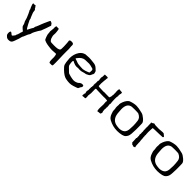

<svg xmlns="http://www.w3.org/2000/svg" viewBox="244 -1712 3118 3118"><g transform="rotate(45 1803.0 -153.0)"><path d="M159.2 209 158.2 208.5Q153.8 209 148.9 209Q135.7 209 121.6 203.4Q107.4 197.8 91.3 179.7L80.1 168Q76.2 163.6 73.7 148.4Q71.8 137.7 71.8 126Q71.8 102.1 80.1 90.8Q83.5 85.9 89.4 85.9Q100.6 85.9 119.6 104Q133.3 117.7 141.6 117.7Q148.4 117.7 155.3 107.9Q164.1 95.7 170.9 88.6Q177.7 81.5 181.6 74.2Q182.6 68.4 184.6 62V53.7L186.5 55.2Q190.4 42.5 200.7 24.9L200.2 22L200.7 17.1L200.2 16.6Q200.2 15.1 204.1 8.5Q208 2 208 -0.5Q208 -1.5 207.5 -2Q207 -2.4 206.5 -4.4Q206.5 -10.7 219.7 -41Q221.7 -45.9 221.7 -46.9Q221.7 -47.9 221.2 -47.9V-49.8Q222.2 -50.3 222.2 -51.3Q222.2 -56.2 201.2 -71.8Q187.5 -82.5 176.5 -93.8Q165.5 -105 165.5 -106.9Q159.7 -111.8 157.2 -122.1Q149.4 -160.6 141.1 -170.9Q136.2 -177.7 132.8 -186.5Q130.9 -191.9 128.4 -196.3Q114.3 -239.3 111.3 -254.4Q108.9 -265.1 85 -316.9Q61 -368.7 55.2 -374.5Q53.2 -380.9 53.2 -382.3Q53.7 -383.8 53.7 -385.7Q53.7 -389.6 51.3 -395.5Q46.9 -409.2 40 -418.5Q35.2 -424.8 33.7 -431.6Q33.2 -434.1 32.2 -436.8Q31.2 -439.5 30.3 -442.4Q28.3 -450.2 24.4 -457.5Q17.6 -470.7 17.6 -487.3Q17.6 -492.2 18.6 -497.6Q36.1 -495.6 41 -495.6Q47.9 -496.1 73.2 -499.5Q76.2 -482.9 85.9 -477.5Q91.3 -472.7 93.8 -463.4Q97.7 -449.2 108.4 -447.3Q114.3 -435.1 115.7 -431.2L117.7 -413.6Q118.2 -394 127.4 -371.6Q152.8 -307.1 154.3 -304.7Q163.1 -296.4 164.6 -277.8Q164.6 -275.9 165 -275.4Q165.5 -264.6 169.4 -259.3Q179.2 -245.1 184.6 -229.5Q189.5 -216.8 196.3 -205.1Q200.2 -199.2 206.5 -186.5Q232.9 -135.3 247.1 -122.1Q252.4 -127.4 254.4 -129.9Q293 -205.1 302.2 -216.3Q306.2 -221.2 306.2 -231Q306.6 -250 317.9 -264.2Q323.7 -272.5 332.5 -297.9Q338.9 -317.9 352.1 -349.6Q364.3 -376.5 368.7 -390.1Q380.9 -422.9 398.9 -457L414.6 -489.3Q418.5 -492.2 422.9 -492.7Q428.7 -492.7 433.8 -488.3Q439 -483.9 444.8 -483.9H446.3Q450.7 -483.9 454.6 -479.7Q458.5 -475.6 461.2 -471.9Q463.9 -468.3 464.8 -467.3Q468.8 -465.3 472.7 -455.1Q474.6 -452.1 476.8 -450.2Q479 -448.2 480.5 -446.3Q478.5 -436 451.9 -359.9Q425.3 -283.7 419.4 -273.9Q410.2 -259.3 398.9 -243.7L392.1 -233.4Q390.6 -232.9 380.9 -212.9Q367.7 -186.5 359.9 -174.8Q356.9 -169.9 355.2 -164.3Q353.5 -158.7 351.1 -154.3Q342.8 -140.1 342.8 -130.1Q342.8 -120.1 338.4 -114.7Q335.9 -111.3 333 -102.5Q329.6 -95.2 325.2 -89.8Q320.8 -84.5 317.4 -78.6L303.7 -45.9Q298.3 -32.2 293.2 -20.3Q288.1 -8.3 285.6 -2.4L277.8 10.7Q273.4 16.6 270.5 32.2Q260.7 77.6 249.5 102.1Q244.6 122.6 236.3 140.1L229.5 156.7Q215.8 199.7 180.7 206.5Q174.3 207.5 159.7 208.5H159.2Z M930.2 1 919.4 0.5 895 1Q882.3 1 877.9 -21Q874 -41 874 -75.2Q874 -90.8 874.5 -101.1V-109.9Q874.5 -118.2 872.8 -132.6Q871.1 -147 867.9 -160.6Q864.7 -174.3 861.3 -177.2L858.9 -177.7Q855.5 -178.7 851.6 -178.7Q827.6 -178.7 812 -176.3Q793.5 -173.8 769 -173.8Q737.8 -173.8 708.5 -178.7Q698.7 -180.2 688.5 -181.2Q671.9 -183.6 656.2 -186Q617.2 -192.9 584.5 -208.5Q569.3 -216.3 557.6 -252.4Q555.7 -258.3 553.7 -262.7Q537.6 -300.3 537.6 -339.4V-345.7Q537.6 -354 535.9 -356Q534.2 -357.9 533.7 -365.7Q533.7 -373 538.1 -409.2Q541.5 -437.5 541.5 -442.9Q540 -456.1 540 -464.8Q540 -469.7 543 -485.4L544.4 -495.1Q544.4 -495.6 548.8 -499.5Q553.7 -498.5 568.4 -498.5Q576.2 -498.5 580.1 -498H584.5Q588.9 -498 592.8 -498.5L597.7 -499Q603.5 -496.1 605.5 -492.7Q609.9 -483.4 614.7 -436.5Q616.7 -418.5 616.7 -409.7Q616.7 -400.9 616 -388.9Q615.2 -377 615.2 -365.7Q615.2 -361.8 615.2 -352.5Q615.2 -343.3 618.7 -335.9Q624.5 -323.2 624.5 -317.4Q629.4 -287.1 655.8 -261.7Q661.6 -255.4 679 -253.4Q696.3 -251.5 736.8 -251.5Q756.3 -251.5 782.2 -252.4Q865.2 -256.3 865.2 -296.9V-305.2Q865.2 -313 865.7 -321.3Q866.2 -329.6 866.2 -355Q866.2 -385.3 863.3 -413.1L860.4 -451.2Q859.9 -461.9 856.9 -473.1L856.4 -477.1Q856.4 -487.8 876 -496.1Q879.9 -498 886.2 -498L891.6 -497.6Q898.4 -498 904.8 -498Q942.4 -498 946.3 -472.2Q947.8 -464.8 947.8 -458Q947.8 -449.7 946.8 -441.4Q946.8 -424.8 949.7 -407.7Q952.1 -389.6 952.1 -384.3L951.7 -334V-305.2L952.1 -268.1V-249.5Q952.1 -207 955.1 -159.2Q956.5 -147 957 -77.6Q957 -49.8 956.5 -29.1Q956.1 -8.3 954.1 -6.3Q943.8 1 930.2 1Z M1343.8 -309.6 1388.7 -319.3Q1392.6 -320.3 1438 -337.4Q1455.6 -343.3 1458.5 -347.2Q1461.9 -373.5 1461.9 -380.4Q1461.9 -382.3 1461.4 -383.8L1461.9 -399.4Q1461.9 -409.7 1460.4 -411.1L1445.8 -425.8Q1377.9 -445.8 1352.5 -445.8Q1281.2 -444.8 1259.8 -442.9Q1197.3 -437 1146.5 -365.2Q1139.2 -357.9 1139.2 -352.5Q1139.2 -348.1 1142.6 -344.2Q1153.3 -344.2 1176.3 -335.4Q1223.6 -315.9 1239.7 -315.9Q1293.5 -309.6 1337.4 -309.6ZM1350.1 4.9Q1312 4.9 1263.7 -4.9Q1208.5 -15.6 1136.2 -85.4Q1093.3 -124 1083 -153.8Q1070.8 -194.3 1066.9 -262.2Q1066.4 -276.4 1065.4 -277.3L1064.9 -285.6Q1064.9 -375.5 1110.4 -444.3Q1145 -496.1 1205.1 -510.7Q1221.2 -512.2 1235.8 -512.2Q1258.8 -515.1 1281.2 -515.1Q1324.7 -515.1 1356.9 -509.8Q1381.3 -506.8 1406.2 -504.4L1426.8 -499.5L1451.2 -488.8Q1475.6 -472.7 1495.1 -451.7Q1500.5 -445.8 1504.9 -442.9Q1518.6 -432.6 1524.9 -395.5Q1524.9 -387.2 1522.5 -377Q1518.6 -361.8 1510.7 -357.9V-356.9Q1510.7 -349.6 1503.4 -337.9L1498 -328.1Q1487.3 -311 1437.5 -289.6Q1395 -282.7 1377.4 -275.9Q1350.6 -265.6 1314.9 -265.6Q1296.9 -265.6 1276.9 -268.1Q1260.7 -264.6 1245.1 -264.6Q1207 -264.6 1169.9 -283.7L1144.5 -296.9Q1137.7 -294.9 1134.8 -287.6Q1133.3 -278.3 1133.3 -268.1Q1133.3 -256.8 1134.8 -244.1L1141.1 -205.1Q1144.5 -188 1160.2 -174.3L1223.1 -112.8Q1235.4 -102.1 1239.3 -101.1L1293.9 -85.4Q1345.2 -74.2 1367.7 -74.2Q1399.4 -74.2 1428.2 -88.4Q1437 -92.3 1445.8 -97.2Q1467.8 -121.6 1492.2 -129.9L1504.9 -130.4Q1517.1 -132.3 1519 -132.3Q1542 -132.3 1542 -109.9L1541.5 -104.5Q1541.5 -91.3 1526.4 -77.6L1519.5 -61.5Q1516.1 -58.1 1515.1 -55.7Q1513.2 -42 1502 -34.7Q1486.3 -25.9 1423.3 -6.8Q1385.3 4.9 1350.1 4.9Z M1998 6.3Q1990.2 6.3 1989.7 1Q1989.7 -10.7 1985.8 -21.5Q1983.4 -28.3 1983.4 -34.7V-73.2Q1983.4 -89.8 1986.3 -139.6Q1983.9 -178.7 1981.9 -198.2V-205.1Q1982.4 -207.5 1984.4 -210Q1986.3 -212.4 1986.3 -214.4L1985.8 -219.2Q1985.4 -228.5 1974.6 -228.8Q1963.9 -229 1953.6 -230.7Q1943.4 -232.4 1932.1 -232.4Q1924.8 -232.4 1918 -231.7Q1911.1 -231 1902.3 -231Q1893.1 -231.4 1867.2 -231.4Q1793.9 -231.4 1753.4 -234.9Q1730.5 -236.8 1726.6 -236.8Q1721.7 -236.8 1717.8 -234.9Q1712.9 -229 1712.9 -222.2L1714.4 -128.4Q1714.4 -119.6 1711.4 -104Q1707 -83 1707 -68.4Q1707 -55.7 1710.4 -43.5Q1711.4 -41.5 1711.4 -39.1Q1709 -16.1 1709 -12Q1709 -7.8 1707 -5.4Q1706.1 -2.4 1698.2 -1L1672.4 -2.9Q1665.5 2.4 1656.7 2.4Q1649.9 2.4 1643.1 -1Q1638.2 -3.9 1638.2 -8.3Q1641.6 -16.6 1641.6 -24.9L1641.1 -31.7Q1641.1 -44.4 1648.4 -58.1Q1649.9 -60.5 1649.9 -64.9Q1649.9 -68.8 1647.5 -72.3Q1641.1 -83 1641.1 -94.7Q1641.1 -116.2 1646.5 -130.4Q1648.4 -133.8 1648.4 -137.2Q1648.4 -141.6 1647.2 -144.3Q1646 -147 1646 -152.3Q1646 -159.7 1647.5 -184.1Q1647.5 -190.4 1646.5 -193.4Q1645.5 -194.3 1645.5 -195.3Q1645.5 -196.8 1646.5 -197.8Q1650.9 -205.1 1650.9 -212.9Q1650.9 -217.3 1648.9 -222.2Q1648.9 -225.6 1649.9 -226.1Q1652.8 -228.5 1653.3 -231Q1653.3 -233.9 1652.8 -235.8Q1652.3 -237.8 1652.3 -240.7L1652.8 -244.1Q1652.8 -249.5 1648.9 -253.9L1648.4 -256.8Q1648.4 -258.3 1648.9 -260Q1649.4 -261.7 1649.9 -264.2L1648.4 -283.2L1651.4 -283.7Q1651.4 -300.8 1651.9 -309.3Q1652.3 -317.9 1652.3 -326.7Q1652.3 -330.6 1651.4 -334.5Q1650.4 -338.4 1650.4 -341.8Q1650.4 -351.1 1657.2 -359.9Q1658.7 -361.8 1658.7 -364.7Q1658.7 -368.2 1658.2 -370.1Q1656.2 -375.5 1656.2 -380.4Q1651.9 -386.2 1651.9 -392.1L1652.3 -405.8Q1652.3 -410.2 1651.1 -413.8Q1649.9 -417.5 1649.9 -419.9Q1649.9 -423.3 1650.9 -426.8Q1654.3 -437 1656.2 -447.3Q1657.7 -480.5 1658.2 -501L1707.5 -502.4Q1711.9 -502 1716.1 -501.5Q1720.2 -501 1723.6 -501Q1731 -495.6 1731 -489.3Q1731 -486.8 1730 -484.4Q1726.1 -476.6 1726.1 -468.3Q1726.1 -463.4 1727.1 -458.5Q1727.1 -441.9 1722.7 -425.3Q1719.7 -389.6 1717.8 -357.4Q1717.8 -347.7 1719.7 -298.3Q1738.8 -291.5 1758.3 -291.5L1765.1 -292Q1795.9 -292 1821.8 -289.6Q1827.1 -288.6 1832.5 -288.6Q1841.8 -288.6 1852.1 -291.5Q1860.4 -291.5 1904.5 -290.5Q1948.7 -289.6 1965.8 -289.6Q1976.6 -289.6 1985.4 -331.5Q1984.4 -336.9 1984.4 -341.8Q1984.4 -350.6 1987.3 -359.4Q1989.3 -363.8 1989.3 -368.2L1987.8 -389.2L1988.8 -410.6Q1988.8 -420.9 1986.3 -431.6Q1985.8 -435.1 1985.8 -477.5Q1985.8 -482.9 1992.2 -492.7Q1994.1 -495.6 1995.1 -498Q1999 -500 2005.4 -500Q2008.8 -499.5 2017.1 -495.6Q2049.8 -494.1 2053.2 -493.2Q2064.5 -489.3 2064.5 -484.4Q2064.5 -457.5 2058.6 -445.8Q2058.6 -443.4 2057.6 -439.5Q2056.6 -435.5 2056.2 -429.2Q2056.2 -427.2 2055.4 -425Q2054.7 -422.9 2054.7 -421.4Q2054.7 -418 2057.1 -413.8Q2059.6 -409.7 2059.6 -406.2Q2059.6 -404.3 2056.6 -397.9Q2051.8 -387.7 2051.8 -342.3Q2051.8 -293 2053.7 -282.7Q2055.2 -278.3 2055.2 -273.4Q2055.2 -269.5 2054.2 -265.1Q2054.2 -262.2 2055.7 -260.7Q2059.1 -249 2059.1 -236.8Q2059.1 -227.5 2053.7 -217.8Q2053.2 -216.3 2053.2 -213.9Q2053.2 -212.4 2053.7 -211.9Q2057.6 -205.6 2057.6 -199.2Q2057.6 -195.8 2056.6 -192.4Q2056.6 -188.5 2060.1 -151.4Q2055.7 -145.5 2055.7 -138.7Q2055.7 -136.2 2059.1 -123.5Q2059.1 -121.1 2058.6 -119.6Q2055.2 -111.3 2055.2 -103Q2055.2 -98.6 2055.9 -94.5Q2056.6 -90.3 2056.6 -85.9Q2057.1 -63 2059.1 -58.1Q2059.6 -49.8 2063.5 -45.7Q2067.4 -41.5 2067.4 -36.6Q2067.4 -20.5 2053.2 1L2045.4 0.5Q2024.4 0.5 2001.5 5.9Z M2439.5 -44.9Q2465.8 -44.9 2490.7 -52.2Q2531.2 -64.5 2549.8 -92.8Q2564.5 -115.2 2568.8 -147.5Q2573.2 -189.5 2573.2 -236.3Q2573.2 -288.6 2564.9 -350.1Q2557.6 -407.2 2488.3 -438.5Q2478 -442.4 2403.8 -442.9Q2346.7 -442.9 2335.4 -440.4Q2287.1 -430.7 2266.1 -395Q2245.1 -359.4 2245.1 -295.9Q2245.1 -270 2251.5 -204.1Q2267.1 -64.5 2394.5 -49.3Q2421.4 -44.9 2439.5 -44.9ZM2446.3 6.3Q2344.2 6.3 2251.5 -43.9Q2207.5 -67.4 2187 -127.9Q2179.7 -148.4 2173.3 -169.4Q2169.9 -185.5 2169.9 -199.2L2170.4 -213.9Q2170.4 -219.2 2169.9 -221.7Q2163.6 -242.7 2163.6 -272.5Q2163.6 -293 2166.5 -316.9Q2164.1 -318.8 2164.1 -324.7Q2164.1 -345.2 2180.7 -388.2Q2208.5 -454.6 2248.5 -478Q2323.7 -506.3 2382.8 -506.3Q2428.2 -506.3 2520.5 -482.9Q2555.7 -474.1 2599.1 -436Q2646.5 -396 2646.5 -364.3L2647.9 -310.5Q2647.9 -287.1 2648.4 -270V-225.6Q2647.5 -107.9 2632.8 -76.2Q2613.3 -34.2 2583.5 -18.1Q2557.1 -3.4 2497.1 3.4Q2471.2 6.3 2446.3 6.3Z M2802.2 -0.5Q2802.2 -9.3 2793 -9.3L2787.6 -8.8Q2781.2 -9.8 2769.5 -15.6Q2765.1 -27.3 2761.7 -29.5Q2758.3 -31.7 2752 -34.7L2752.4 -48.3Q2752.4 -79.1 2750 -100.6Q2748.5 -116.7 2747.6 -133.8Q2747.6 -134.3 2750 -135.3Q2754.4 -136.7 2754.4 -140.1Q2752.9 -145.5 2752.9 -149.9Q2752.9 -152.3 2753.4 -155.3Q2753.9 -158.2 2753.9 -161.1Q2753.9 -166 2752 -172.9V-174.8Q2752 -176.8 2752.4 -178.2Q2752.9 -179.7 2753.4 -181.9Q2753.9 -184.1 2753.9 -187Q2753.9 -194.3 2750 -201.2Q2747.1 -206.1 2747.1 -211.9Q2747.1 -218.3 2749 -225.6Q2751 -232.9 2751 -239.3Q2751 -244.6 2749.5 -250Q2748 -255.4 2748 -261.2Q2748 -266.6 2749 -271Q2750 -275.4 2750 -279.3Q2750 -281.2 2747.1 -300.3Q2744.6 -308.6 2744.6 -316.4Q2744.6 -324.2 2747.1 -332.5L2747.6 -336.4Q2747.6 -338.9 2746.6 -340.8Q2743.2 -349.6 2743.2 -358.4Q2743.2 -364.7 2744.6 -370.6Q2746.1 -372.1 2746.1 -385.7Q2746.1 -393.1 2745.1 -399.9Q2743.7 -412.1 2743.7 -440.4L2743.2 -458Q2743.2 -464.4 2743.7 -466.1Q2744.1 -467.8 2744.1 -469.2Q2744.1 -472.7 2740.2 -477.5L2738.3 -481Q2747.6 -485.8 2755.9 -487.8Q2774.9 -491.2 2782.2 -505.9L2790 -506.3Q2799.8 -506.3 2806.9 -502.4Q2814 -498.5 2847.2 -498.5Q2875.5 -498.5 2903.8 -497.1Q2930.2 -500 2952.1 -501Q2965.8 -502.4 2976.6 -502.9Q2987.3 -503.4 2993.2 -503.4Q3001.5 -503.4 3020.5 -497.1L3025.4 -483.9L3029.3 -481.4Q3037.6 -481.4 3043 -475.1Q3050.8 -469.7 3050.8 -462.9Q3050.8 -447.3 3039.6 -445.8L2978.5 -442.4Q2937.5 -439.5 2868.2 -439.5Q2838.4 -439.5 2822.3 -436.5L2821.8 -426.3Q2820.3 -415.5 2819.8 -405.3L2818.4 -377.4Q2816.9 -356.9 2816.9 -336.9Q2816.9 -314.5 2819.3 -291.5Q2819.3 -287.1 2820.6 -283.7Q2821.8 -280.3 2821.8 -276.4Q2821.8 -273.9 2819.3 -262.2L2818.8 -259.3Q2818.8 -254.9 2820.6 -250.7Q2822.3 -246.6 2822.3 -241.2Q2821.3 -233.4 2821.3 -227.5Q2821.3 -215.8 2825.2 -203.6L2825.7 -199.7L2825.2 -195.3Q2823.2 -190.9 2823.2 -186Q2823.2 -179.7 2827.1 -175.8Q2827.6 -175.3 2827.6 -170.9Q2827.1 -168.5 2826.7 -166.5Q2826.2 -164.6 2826.2 -162.1Q2831.5 -139.6 2831.5 -118.2L2831.1 -103.5Q2831.1 -98.1 2832 -92.8Q2833 -87.4 2833.5 -82.5L2833 -65.9Q2833 -40.5 2840.3 -20L2841.8 -12.2L2818.4 -3.9Z M3360.4 -44.9Q3386.7 -44.9 3411.6 -52.2Q3452.1 -64.5 3470.7 -92.8Q3485.4 -115.2 3489.7 -147.5Q3494.1 -189.5 3494.1 -236.3Q3494.1 -288.6 3485.8 -350.1Q3478.5 -407.2 3409.2 -438.5Q3398.9 -442.4 3324.7 -442.9Q3267.6 -442.9 3256.3 -440.4Q3208 -430.7 3187 -395Q3166 -359.4 3166 -295.9Q3166 -270 3172.4 -204.1Q3188 -64.5 3315.4 -49.3Q3342.3 -44.9 3360.4 -44.9ZM3367.2 6.3Q3265.1 6.3 3172.4 -43.9Q3128.4 -67.4 3107.9 -127.9Q3100.6 -148.4 3094.2 -169.4Q3090.8 -185.5 3090.8 -199.2L3091.3 -213.9Q3091.3 -219.2 3090.8 -221.7Q3084.5 -242.7 3084.5 -272.5Q3084.5 -293 3087.4 -316.9Q3085 -318.8 3085 -324.7Q3085 -345.2 3101.6 -388.2Q3129.4 -454.6 3169.4 -478Q3244.6 -506.3 3303.7 -506.3Q3349.1 -506.3 3441.4 -482.9Q3476.6 -474.1 3520 -436Q3567.4 -396 3567.4 -364.3L3568.8 -310.5Q3568.8 -287.1 3569.3 -270V-225.6Q3568.4 -107.9 3553.7 -76.2Q3534.2 -34.2 3504.4 -18.1Q3478 -3.4 3418 3.4Q3392.1 6.3 3367.2 6.3Z"/></g></svg>

Font: Kurland
Style: Regular
Weight: 400
Designer: GGBot
Version: 0.22